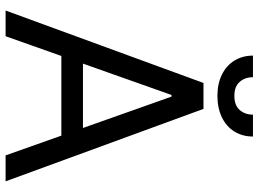

<svg xmlns="http://www.w3.org/2000/svg" viewBox="-139 -785 924 686"><g transform="rotate(90 323.0 -442.0)"><path d="M17.6 0H109.4L319.3 -592.8H325.2L535.2 0H627.9L369.1 -707H276.4ZM503.9 -276.4H141.6V-199.2H503.9ZM450.2 -817.9C461.9 -837.1 467.8 -859 467.8 -883.8H389.6C389.6 -864.9 384.1 -849.1 373 -836.4C362 -823.7 345.1 -817.4 322.3 -817.4C300.1 -817.4 283.5 -823.7 272.5 -836.4C261.4 -849.1 255.9 -864.9 255.9 -883.8H178.7C178.7 -859 184.6 -837.1 196.3 -817.9C208 -798.7 224.8 -783.7 246.6 -772.9C268.4 -762.2 293.6 -756.8 322.3 -756.8C351.6 -756.8 377.3 -762.2 399.4 -772.9C421.5 -783.7 438.5 -798.7 450.2 -817.9Z"/></g></svg>

Font: Pretendard Variable
Style: Regular
Weight: 400
Designer: Base glyphs from Inter by Rasmus Andersson; Hangeul glyphs from Noto Sans CJK(Source Han Sans) by Jang Soo-young and Kan
Foundry: Kil Hyung-jin
Version: Version 1.309;Glyphs 3.2 (3225)